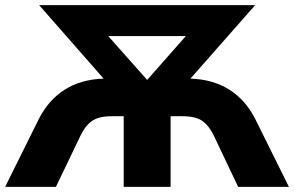

<svg xmlns="http://www.w3.org/2000/svg" viewBox="-24 -725 1141 745"><path d="M-4 0 127 -264Q164 -337 227 -377Q290 -417 378 -420L128 -705H966L715 -420Q803 -417 866 -377Q929 -337 966 -264L1097 0H900L806 -198Q788 -236 762 -255Q736 -274 684 -274H638V0H456V-274H410Q358 -274 332 -255Q306 -236 288 -198L193 0ZM546 -416H548L697 -585H396Z"/></svg>

Font: Mulish Black
Style: Regular
Weight: 900
Designer: Vernon Adams
Foundry: Vernon Adams
Version: Version 3.603; ttfautohint (v1.8.3)